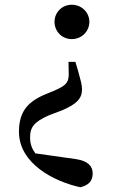

<svg xmlns="http://www.w3.org/2000/svg" viewBox="-20 -563 495 810"><path d="M283 -543C241 -543 210 -510 210 -471C210 -431 241 -398 283 -398C325 -398 357 -431 357 -471C357 -510 325 -543 283 -543ZM60 -7C60 127 208 203 319 227C352 219 371 202 371 169C371 139 353 116 299 108L129 84C115 65 107 44 107 19C106 -27 125 -49 185 -76L243 -98C303 -124 326 -147 326 -186C326 -205 320 -225 310 -262L298 -302H269L270 -245C268 -213 257 -202 210 -181L164 -162C93 -130 60 -88 60 -7Z"/></svg>

Font: Noto Serif CJK SC SemiBold
Style: Regular
Weight: 600
Designer: Ryoko NISHIZUKA 西塚涼子 (kana & ideographs); Frank Grießhammer (Latin, Greek & Cyrillic); Wenlong ZHANG 张文龙 (bopomofo); San
Foundry: Adobe
Version: Version 2.001;hotconv 1.1.0;makeotfexe 2.6.0